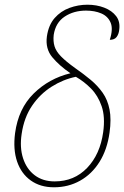

<svg xmlns="http://www.w3.org/2000/svg" viewBox="-20 -785 527 815"><path d="M209 10Q151 10 110.5 -19Q70 -48 52.5 -99.5Q35 -151 44 -220Q58 -324 123 -388Q188 -452 279 -474Q232 -506 202 -542Q172 -578 179 -630Q186 -679 212 -708.5Q238 -738 275 -751.5Q312 -765 351 -765Q390 -765 422.5 -752.5Q455 -740 473 -716.5Q491 -693 486 -658Q484 -640 475 -628Q466 -616 446 -616Q461 -662 449.5 -689Q438 -716 410 -728Q382 -740 345 -740Q293 -740 254.5 -714.5Q216 -689 208 -637Q205 -610 211.5 -588.5Q218 -567 239 -545.5Q260 -524 299 -496Q335 -471 365 -446Q395 -421 416 -391Q437 -361 445 -320Q453 -279 445 -222Q435 -150 402.5 -98Q370 -46 320 -18Q270 10 209 10ZM212 -15Q295 -15 350 -72.5Q405 -130 418 -224Q427 -289 411.5 -334Q396 -379 366.5 -409Q337 -439 302 -459Q248 -448 199 -417Q150 -386 116 -336Q82 -286 72 -217Q63 -159 78 -113Q93 -67 127.5 -41Q162 -15 212 -15Z"/></svg>

Font: Noto Serif Thin
Style: Italic
Weight: 100
Italic angle: -12°
Designer: Monotype Design Team
Foundry: Monotype Imaging Inc.
Version: Version 2.014; ttfautohint (v1.8.4.7-5d5b)